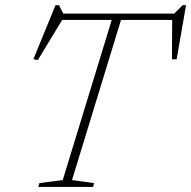

<svg xmlns="http://www.w3.org/2000/svg" viewBox="-20 -736 752 756"><path d="M680.5 -657.5H194.5L229 -664.5L129 -499.5L111.5 -503L198.5 -715.5H212.5L232 -676.5L210.5 -682.5H683.5L660 -676.5L699 -715.5H712.5L675.5 -502.5H657L658 -664.5ZM425.5 -675.5H462L263.5 -27L350.5 -15L346.5 0H130.5L135 -15L227 -27Z"/></svg>

Font: Newsreader ExtraLight
Style: Italic
Weight: 250
Italic angle: -17°
Designer: Hugues Gentile
Foundry: Production Type
Version: Version 1.003